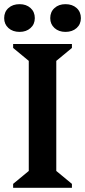

<svg xmlns="http://www.w3.org/2000/svg" viewBox="-34 -901 408 921"><path d="M29 0V-19L104 -81V-609L29 -671V-690H311V-671L236 -609V-81L311 -19V0ZM60 -748Q27 -748 6.5 -766.5Q-14 -785 -14 -814Q-14 -844 6.5 -862.5Q27 -881 60 -881Q92 -881 112.5 -862.5Q133 -844 133 -814Q133 -785 112.5 -766.5Q92 -748 60 -748ZM280 -748Q248 -748 227.5 -766.5Q207 -785 207 -814Q207 -844 227.5 -862.5Q248 -881 280 -881Q313 -881 333.5 -862.5Q354 -844 354 -814Q354 -785 333.5 -766.5Q313 -748 280 -748Z"/></svg>

Font: Platypi Medium
Style: Regular
Weight: 500
Designer: David Sargent
Foundry: Bolt Cutter Type
Version: Version 1.200; ttfautohint (v1.8.4.7-5d5b)